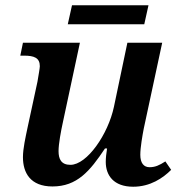

<svg xmlns="http://www.w3.org/2000/svg" viewBox="-20 -698 685 728"><path d="M237 -606H527L543 -678H253ZM485 10C550 10 598 -23 629 -54L607 -86C584 -71 568 -64 547 -64C525 -64 512 -80 512 -111C512 -139 520 -184 525 -210L595 -536H463L412 -293C390 -189 310 -73 247 -73C212 -73 202 -95 202 -125C202 -152 211 -201 219 -237L283 -536H67L57 -487H71C109 -487 131 -479 131 -447C131 -440 126 -412 122 -388L84 -212C77 -178 67 -135 67 -102C67 -43 95 9 179 9C272 9 321 -49 378 -135H386C383 -118 381 -98 381 -84C381 -33 411 10 485 10Z"/></svg>

Font: Noto Serif SemiBold
Style: Italic
Weight: 600
Italic angle: -12°
Designer: Monotype Design Team
Foundry: Monotype Imaging Inc.
Version: Version 2.014